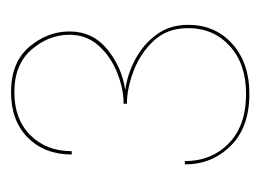

<svg xmlns="http://www.w3.org/2000/svg" viewBox="-82 -664 472 348"><g transform="rotate(-90 154.0 -490.0)"><path d="M158 -274Q97 -274 63.5 -308Q30 -342 30 -391H36Q36 -343 68 -311.5Q100 -280 158 -280Q212 -280 244.5 -309.5Q277 -339 277 -385Q277 -423 254 -447.5Q231 -472 199 -484Q167 -496 140 -496V-502Q167 -502 196 -513.5Q225 -525 245 -547Q265 -569 265 -600Q265 -638 238 -669Q211 -700 161 -700Q112 -700 83 -671Q54 -642 54 -596H48Q48 -645 78.5 -675.5Q109 -706 161 -706Q215 -706 243 -673Q271 -640 271 -600Q271 -558 238.5 -531.5Q206 -505 165 -499Q194 -495 221 -480.5Q248 -466 265.5 -442Q283 -418 283 -385Q283 -336 248.5 -305Q214 -274 158 -274Z"/></g></svg>

Font: Jost* Hairline
Style: Regular
Weight: 100
Version: Version 3.7